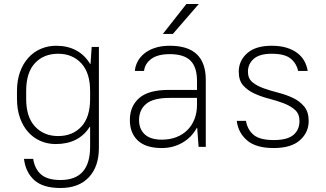

<svg xmlns="http://www.w3.org/2000/svg" viewBox="-20 -735 1630 961"><path d="M259 -14Q218 -14 182.5 -29.5Q147 -45 121 -74Q95 -103 80 -145Q65 -187 65 -240V-280Q65 -332 80 -374Q95 -416 121.5 -445.5Q148 -475 184 -490.5Q220 -506 261 -506Q318 -506 361 -483Q404 -460 431 -415H433L439 -500H475V5Q475 99 424.5 152.5Q374 206 283 206Q195 206 151.5 166.5Q108 127 100 60H146Q154 111 186 138.5Q218 166 283 166Q431 166 431 0V-100H429Q374 -14 259 -14ZM271 -54Q343 -54 387 -101Q431 -148 431 -240V-280Q431 -371 386.5 -418.5Q342 -466 271 -466Q199 -466 155 -419Q111 -372 111 -280V-240Q111 -149 155.5 -101.5Q200 -54 271 -54Z M790 6Q710 6 670 -31.5Q630 -69 630 -134Q630 -203 676.5 -244Q723 -285 825 -285H966V-330Q966 -399 933.5 -431.5Q901 -464 830 -464Q769 -464 737 -440Q705 -416 701 -380H655Q657 -404 668.5 -426.5Q680 -449 702 -467Q724 -485 756 -495.5Q788 -506 830 -506Q921 -506 965.5 -463Q1010 -420 1010 -335V0H974L967 -95H965Q939 -47 892.5 -20.5Q846 6 790 6ZM790 -36Q830 -36 862.5 -48.5Q895 -61 918 -84Q941 -107 953.5 -139Q966 -171 966 -210V-245H830Q747 -245 711.5 -215Q676 -185 676 -134Q676 -89 704.5 -62.5Q733 -36 790 -36ZM913 -715H975L845 -565H795Z M1350 6Q1261 6 1216.5 -32.5Q1172 -71 1165 -130H1211Q1219 -85 1250 -59.5Q1281 -34 1350 -34Q1419 -34 1449 -60Q1479 -86 1479 -129Q1479 -165 1456.5 -185Q1434 -205 1400 -218Q1366 -231 1327 -241Q1288 -251 1254 -266.5Q1220 -282 1197.5 -307Q1175 -332 1175 -376Q1175 -431 1217 -468.5Q1259 -506 1340 -506Q1383 -506 1415 -496Q1447 -486 1469 -469Q1491 -452 1503.5 -429Q1516 -406 1520 -380H1472Q1464 -418 1434.5 -442Q1405 -466 1340 -466Q1279 -466 1250 -440.5Q1221 -415 1221 -376Q1221 -342 1243.5 -323.5Q1266 -305 1300 -293Q1334 -281 1373 -271Q1412 -261 1446 -245Q1480 -229 1502.5 -202Q1525 -175 1525 -129Q1525 -72 1481 -33Q1437 6 1350 6Z"/></svg>

Font: PT Root UI Light
Style: Regular
Weight: 300
Designer: Vitaly Kuzmin
Foundry: ParaType Ltd.
Version: Version 2.000G